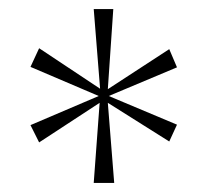

<svg xmlns="http://www.w3.org/2000/svg" viewBox="-20 -780 460 422"><path d="M186 -378 199 -554 66 -467 47 -505 197 -569 47 -633 66 -674 200 -585 186 -760H229L217 -584L352 -672L369 -632L219 -569L369 -506L352 -469L217 -554L231 -378Z"/></svg>

Font: Noto Serif Tibetan Thin
Style: Regular
Weight: 250
Version: Version 2.103